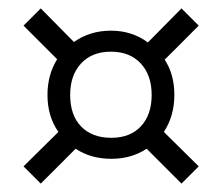

<svg xmlns="http://www.w3.org/2000/svg" viewBox="-20 -505 529 457"><path d="M332 -404 412 -485 453 -444 372 -363Q395 -328 395 -279Q395 -229 370 -191L453 -109L412 -68L329 -151Q293 -127 245 -127Q196 -127 160 -151L77 -68L36 -109L119 -191Q93 -228 93 -279Q93 -327 116 -364L36 -444L77 -485L156 -405Q194 -432 244 -432Q294 -432 332 -404ZM147 -279Q147 -231 173 -204Q199 -177 245 -177Q290 -177 315.5 -204.5Q341 -232 341 -279Q341 -326 315 -354Q289 -382 244 -382Q199 -382 173 -354Q147 -326 147 -279Z"/></svg>

Font: Overused Grotesk Book
Style: Regular
Weight: 350
Version: Version 0.003